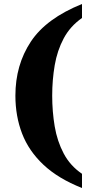

<svg xmlns="http://www.w3.org/2000/svg" viewBox="-20 -797 462 960"><path d="M390 143Q271 96 197.5 27Q124 -42 90.5 -129Q57 -216 57 -319Q57 -472 134 -588.5Q211 -705 390 -777V-707Q331 -666 298.5 -605Q266 -544 253.5 -470.5Q241 -397 241 -319Q241 -239 253.5 -165Q266 -91 298.5 -29.5Q331 32 390 72Z"/></svg>

Font: Noto Serif Georgian ExtraBold
Style: Regular
Weight: 800
Designer: Monotype Design Team, Akaki Razmadze
Foundry: Google LLC
Version: Version 2.003; ttfautohint (v1.8.4.7-5d5b)